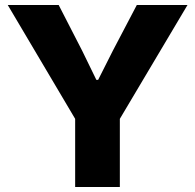

<svg xmlns="http://www.w3.org/2000/svg" viewBox="-20 -749 782 769"><path d="M281 0V-273L11 -729H215L309 -546L366 -429H373L432 -546L528 -729H731L460 -273V0Z"/></svg>

Font: Mona Sans ExtraLight ExtraBold
Style: Regular
Weight: 800
Version: Version 2.000